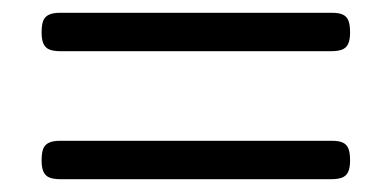

<svg xmlns="http://www.w3.org/2000/svg" viewBox="-20 -406 612 300"><path d="M75 -326Q64 -326 57.5 -328.5Q51 -331 48 -337.5Q45 -344 45 -355Q45 -367 47.5 -373.5Q50 -380 56.5 -383Q63 -386 73 -386H499Q510 -386 516 -383Q522 -380 524.5 -373.5Q527 -367 527 -355Q527 -344 524 -337.5Q521 -331 514.5 -328.5Q508 -326 497 -326ZM75 -126Q64 -126 57.5 -128.5Q51 -131 48 -137.5Q45 -144 45 -155Q45 -167 47.5 -173.5Q50 -180 56.5 -183Q63 -186 73 -186H499Q510 -186 516 -183Q522 -180 524.5 -173.5Q527 -167 527 -155Q527 -144 524 -137.5Q521 -131 514.5 -128.5Q508 -126 497 -126Z"/></svg>

Font: Fredoka SemiExpanded Light
Style: Regular
Weight: 300
Width: 6
Designer: Ben Nathan
Foundry: Milena B. Brandão, Ben Nathan
Version: Version 2.001